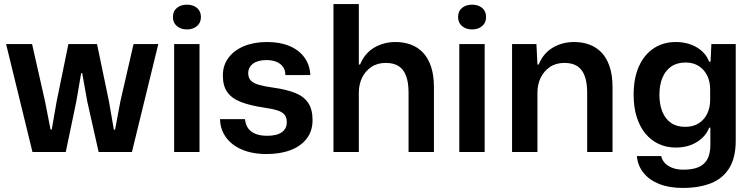

<svg xmlns="http://www.w3.org/2000/svg" viewBox="-20 -749 3712 946"><path d="M140 0 10 -532H138L202 -249L229 -111H235L259 -249L317 -532H458L517 -249L541 -110H547L573 -249L638 -532H760L630 0H466L410 -249L385 -389H380L356 -249L304 0Z M838 0V-532H963V0ZM901 -604Q871 -604 851.5 -620.5Q832 -637 832 -665Q832 -694 851.5 -710Q871 -726 901 -726Q931 -726 950.5 -710Q970 -694 970 -665Q970 -637 950.5 -620.5Q931 -604 901 -604Z M1293 10Q1240 10 1198.5 -2.5Q1157 -15 1127.5 -37.5Q1098 -60 1081.5 -91.5Q1065 -123 1064 -162H1187Q1190 -133 1204 -115Q1218 -97 1241.5 -88.5Q1265 -80 1296 -80Q1344 -80 1368.5 -97.5Q1393 -115 1393 -146Q1393 -171 1381.5 -184.5Q1370 -198 1345.5 -205.5Q1321 -213 1280 -219Q1212 -229 1167 -246.5Q1122 -264 1100 -295Q1078 -326 1078 -377Q1078 -427 1105.5 -464Q1133 -501 1182 -521.5Q1231 -542 1296 -542Q1360 -542 1407 -522Q1454 -502 1480.5 -465Q1507 -428 1509 -379H1386Q1386 -405 1373.5 -421Q1361 -437 1340.5 -445Q1320 -453 1293 -453Q1251 -453 1227 -435.5Q1203 -418 1203 -388Q1203 -366 1215.5 -352.5Q1228 -339 1256 -331Q1284 -323 1328 -317Q1392 -308 1434.5 -291Q1477 -274 1498.5 -242Q1520 -210 1520 -157Q1520 -104 1491.5 -66.5Q1463 -29 1412 -9.5Q1361 10 1293 10Z M1623 0V-729H1748V-431H1754Q1777 -487 1824 -514.5Q1871 -542 1929 -542Q1969 -542 2003.5 -529.5Q2038 -517 2063.5 -490.5Q2089 -464 2103.5 -421.5Q2118 -379 2118 -319V0H1993V-292Q1993 -342 1981 -374.5Q1969 -407 1944.5 -423Q1920 -439 1881 -439Q1839 -439 1809.5 -419Q1780 -399 1764 -366Q1748 -333 1748 -293V0Z M2243 0V-532H2368V0ZM2306 -604Q2276 -604 2256.5 -620.5Q2237 -637 2237 -665Q2237 -694 2256.5 -710Q2276 -726 2306 -726Q2336 -726 2355.5 -710Q2375 -694 2375 -665Q2375 -637 2355.5 -620.5Q2336 -604 2306 -604Z M2503 0V-532H2623L2628 -431H2634Q2657 -487 2704 -514.5Q2751 -542 2809 -542Q2849 -542 2883.5 -529.5Q2918 -517 2943.5 -490.5Q2969 -464 2983.5 -421.5Q2998 -379 2998 -319V0H2873V-292Q2873 -342 2861 -374.5Q2849 -407 2824.5 -423Q2800 -439 2761 -439Q2719 -439 2689.5 -419Q2660 -399 2644 -366Q2628 -333 2628 -293V0Z M3344 177Q3277 177 3228 157.5Q3179 138 3150.5 102.5Q3122 67 3118 20H3238Q3242 40 3256.5 55Q3271 70 3294 78.5Q3317 87 3347 87Q3395 87 3424 73.5Q3453 60 3466.5 33Q3480 6 3480 -34V-120H3474Q3458 -77 3414 -49.5Q3370 -22 3310 -22Q3263 -22 3225 -40Q3187 -58 3159.5 -91.5Q3132 -125 3117 -173Q3102 -221 3102 -282Q3102 -364 3128 -422Q3154 -480 3201 -511Q3248 -542 3310 -542Q3368 -542 3412.5 -516Q3457 -490 3474 -445H3481L3485 -532H3605V-56Q3605 28 3573 79.5Q3541 131 3482.5 154Q3424 177 3344 177ZM3356 -124Q3396 -124 3423.5 -142Q3451 -160 3465 -190Q3479 -220 3479 -256V-308Q3479 -347 3464.5 -376.5Q3450 -406 3423 -423.5Q3396 -441 3358 -441Q3316 -441 3287.5 -421.5Q3259 -402 3244 -366.5Q3229 -331 3229 -282Q3229 -234 3243.5 -198.5Q3258 -163 3286 -143.5Q3314 -124 3356 -124Z"/></svg>

Font: Mona Sans ExtraLight SemiBold
Style: Regular
Weight: 600
Version: Version 2.000